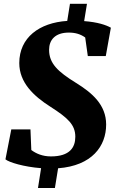

<svg xmlns="http://www.w3.org/2000/svg" viewBox="-20 -864 628 997"><path d="M8.3 -36.6C26.9 -21 103.5 2.4 193.4 9.3L177.2 112.3H265.1L281.7 9.8C458 -3.4 531.2 -105.5 531.2 -217.3C531.2 -320.3 457.5 -382.3 375.5 -433.1C279.8 -492.2 234.9 -534.7 234.9 -605.5C234.9 -656.7 266.6 -694.8 337.4 -694.8C372.6 -694.8 398.9 -686 422.4 -669.4L436 -572.8H529.3L555.7 -720.2C530.3 -734.4 487.3 -749 417 -754.4L431.6 -844.2H343.3L329.1 -755.4C184.1 -746.1 80.1 -668.9 80.1 -536.6C80.1 -435.1 154.8 -365.2 241.2 -310.1C332 -252 371.1 -216.3 371.1 -153.8C371.1 -98.6 342.3 -51.8 244.6 -51.8C200.7 -51.8 167.5 -66.4 142.6 -85L138.2 -191.9H38.6ZM99.6 -131.8 98.1 -134.8Z"/></svg>

Font: Merriweather
Style: Heavy Italic
Weight: 900
Italic angle: -7.5°
Designer: Eben Sorkin
Foundry: Eben Sorkin
Version: Version 1.001